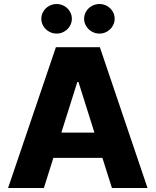

<svg xmlns="http://www.w3.org/2000/svg" viewBox="-20 -944 782 964"><path d="M20.5 0 260.7 -707H481.4L720.7 0H542L494.1 -151.4H248L200.2 0ZM454.1 -278.3 374 -532.2H368.2L288.1 -278.3ZM187.5 -849.6Q187.5 -869.6 197.8 -886.7Q208 -903.8 225.8 -913.8Q243.7 -923.8 264.6 -923.8Q285.2 -923.8 302.7 -913.8Q320.3 -903.8 330.6 -886.7Q340.8 -869.6 340.8 -849.6Q340.8 -830.1 330.6 -813Q320.3 -795.9 302.7 -785.6Q285.2 -775.4 264.6 -775.4Q243.7 -775.4 225.8 -785.6Q208 -795.9 197.8 -813Q187.5 -830.1 187.5 -849.6ZM402.3 -849.6Q402.3 -869.6 412.6 -886.7Q422.9 -903.8 440.7 -913.8Q458.5 -923.8 479.5 -923.8Q500 -923.8 517.6 -913.8Q535.2 -903.8 545.4 -886.7Q555.7 -869.6 555.7 -849.6Q555.7 -830.1 545.4 -813Q535.2 -795.9 517.6 -785.6Q500 -775.4 479.5 -775.4Q458.5 -775.4 440.7 -785.6Q422.9 -795.9 412.6 -813Q402.3 -830.1 402.3 -849.6Z"/></svg>

Font: Pretendard JP ExtraBold
Style: Regular
Weight: 800
Designer: Base glyphs from Inter by Rasmus Andersson; Hangeul glyphs from Noto Sans CJK(Source Han Sans) by Jang Soo-young and Kan
Foundry: Kil Hyung-jin
Version: Version 1.309